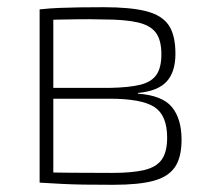

<svg xmlns="http://www.w3.org/2000/svg" viewBox="-20 -507 589 533"><path d="M268 -487Q342 -487 385.5 -476Q429 -465 448 -437.5Q467 -410 467 -358Q467 -307 442.5 -280.5Q418 -254 363 -249V-247Q431 -242 457.5 -209.5Q484 -177 484 -119Q484 -70 465.5 -43Q447 -16 406 -5Q365 6 295 6Q248 6 214 5.5Q180 5 151.5 3.5Q123 2 90 0L102 -29Q121 -28 172 -27.5Q223 -27 291 -27Q347 -27 380.5 -35Q414 -43 429 -64Q444 -85 444 -125Q444 -187 408.5 -210Q373 -233 284 -233H101V-263H284Q337 -264 368.5 -271.5Q400 -279 414 -299Q428 -319 428 -356Q428 -396 412.5 -416.5Q397 -437 361.5 -445Q326 -453 267 -453Q228 -454 195.5 -453.5Q163 -453 139 -452.5Q115 -452 102 -451L90 -481Q119 -484 143.5 -485Q168 -486 198 -486.5Q228 -487 268 -487ZM128 -481V0H90V-481Z"/></svg>

Font: Exo 2 ExtraLight
Style: Regular
Weight: 250
Designer: Natanael Gama
Foundry: Natanael Gama
Version: Version 2.010